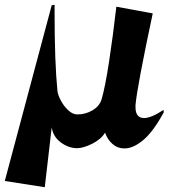

<svg xmlns="http://www.w3.org/2000/svg" viewBox="-33 -607 704 802"><path d="M-13 149 183 -585 195 -587V-557Q195 -344 207 -227Q209 -210 221.5 -186.5Q234 -163 252.5 -146Q271 -129 290 -129Q324 -129 353 -146Q382 -163 391 -191Q406 -241 422.5 -349Q439 -457 453 -579L605 -551Q540 -246 533 -168V-159Q533 -114 569 -114Q599 -114 650 -148L651 -138Q608 -58 566 -22.5Q524 13 487 13Q458 13 436.5 -6Q415 -25 406 -53Q389 -25 352 -6.5Q315 12 288 12H286Q252 11 220.5 -12.5Q189 -36 183 -75L154 175Z"/></svg>

Font: Tiejili SC
Style: Regular
Weight: 400
Designer: Buernia
Foundry: Ershou Xiaoxi Press
Version: Version 1.100